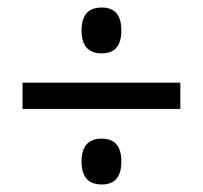

<svg xmlns="http://www.w3.org/2000/svg" viewBox="-20 -608 541 511"><path d="M303 -527Q303 -588 251 -588Q197 -588 197 -527Q197 -466 251 -466Q303 -466 303 -527ZM460 -318V-388H40V-318ZM303 -178Q303 -239 251 -239Q197 -239 197 -178Q197 -117 251 -117Q303 -117 303 -178Z"/></svg>

Font: Noto Sans UI SemiCondensed
Style: Regular
Weight: 400
Width: 4
Designer: Monotype Design Team
Foundry: Monotype Imaging Inc.
Version: 1.001